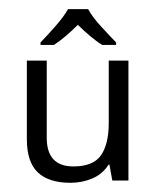

<svg xmlns="http://www.w3.org/2000/svg" viewBox="-20 -394 342 419"><path d="M260.3 -261.7V0H225.1L218.8 -34.7H216.8Q204.1 -14.2 181.6 -4.6Q159.2 4.9 133.8 4.9Q86.4 4.9 62.5 -17.8Q38.6 -40.5 38.6 -90.3V-261.7H82V-93.3Q82 -30.8 140.1 -30.8Q183.6 -30.8 200.4 -55.2Q217.3 -79.6 217.3 -125.5V-261.7ZM172.4 -374Q181.2 -357.4 200.4 -336.4Q219.7 -315.4 233.4 -301.3V-295.9H203.1Q190.4 -303.7 176.8 -315.2Q163.1 -326.7 149.9 -339.8Q136.7 -326.7 123.5 -315.4Q110.4 -304.2 97.7 -295.9H68.4V-301.3Q82 -315.4 100.6 -336.4Q119.1 -357.4 128.4 -374Z"/></svg>

Font: NotoSansOldHungarianUI
Style: Regular
Weight: 400
Designer: Monotype Design Team
Foundry: Monotype Imaging Inc.
Version: Version 1001.000; ttfautohint (v1.8.4.7-5d5b)